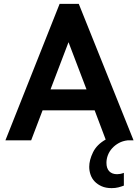

<svg xmlns="http://www.w3.org/2000/svg" viewBox="-20 -725 718 992"><path d="M557 247Q527 247 505.5 237.5Q484 228 469.5 213Q455 198 448 178Q441 158 441 137Q441 102 460.5 62Q480 22 526 -4L469 -155H200L141 0H8L288 -705H387L670 0H640Q614 3 594 14Q574 25 559.5 41Q545 57 537.5 76.5Q530 96 530 116Q530 145 544.5 160Q559 175 585 175Q592 175 601 173.5Q610 172 620 168V234Q607 239 591.5 243Q576 247 557 247ZM241 -263H427L334 -507Z"/></svg>

Font: Tilda Sans Bold
Style: Regular
Weight: 700
Designer: ParaType Ltd
Foundry: ParaType Ltd
Version: Version 1.009